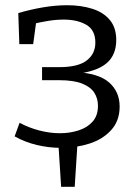

<svg xmlns="http://www.w3.org/2000/svg" viewBox="-20 -557 531 735"><path d="M277 -14 266 158H214L203 -14ZM36 -35 55 -87Q90 -68 130.5 -57.5Q171 -47 209 -47Q248 -47 281.5 -58Q315 -69 335 -92Q355 -115 355 -152Q355 -180 341 -202Q327 -224 294.5 -237Q262 -250 207 -250H141V-300H207Q279 -300 312 -325.5Q345 -351 345 -394Q345 -442 310.5 -462Q276 -482 224 -482Q195 -482 164 -477Q133 -472 101 -464L120 -484L107 -388H54L50 -507Q98 -521 145.5 -529Q193 -537 237 -537Q290 -537 333 -523.5Q376 -510 400.5 -480.5Q425 -451 425 -404Q425 -346 387.5 -314.5Q350 -283 270 -274L268 -281Q357 -277 397.5 -241.5Q438 -206 438 -149Q438 -95 406 -59.5Q374 -24 323 -7.5Q272 9 213 9Q167 9 121 -2Q75 -13 36 -35Z"/></svg>

Font: Pack4
Style: Regular
Weight: 400
Version: Version 2.002